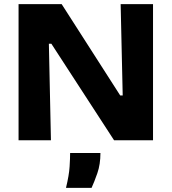

<svg xmlns="http://www.w3.org/2000/svg" viewBox="-20 -680 832 931"><path d="M70 0V-660H279L563 -217H575L565 -660H722V0H533L229 -468H217L227 0ZM300 231Q315 169 317.5 128Q320 87 320 62H467Q467 117 452 160Q437 203 424 231Z"/></svg>

Font: Bricolage Grotesque 12pt ExtraBold
Style: Regular
Weight: 800
Designer: Mathieu Triay
Foundry: Atelier Triay
Version: Version 1.001; ttfautohint (v1.8.4.7-5d5b);gftools[0.9.33.de